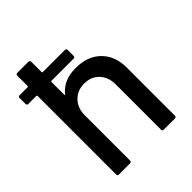

<svg xmlns="http://www.w3.org/2000/svg" viewBox="-196 -817 935 935"><g transform="rotate(-45 271.0 -350.0)"><path d="M475 -340V-10Q475 0 465 0H389Q379 0 379 -10V-321Q379 -371 350 -402Q321 -433 273 -433Q226 -433 196 -402Q166 -371 166 -322V-10Q166 0 156 0H80Q70 0 70 -10V-551Q70 -555 66 -555H11Q1 -555 1 -565V-605Q1 -615 11 -615H66Q70 -615 70 -619V-690Q70 -700 80 -700H156Q166 -700 166 -690V-619Q166 -615 170 -615H322Q332 -615 332 -605V-565Q332 -555 322 -555H170Q166 -555 166 -551V-463Q166 -461 167.5 -460Q169 -459 170 -461Q213 -516 297 -516Q379 -516 427 -468.5Q475 -421 475 -340Z"/></g></svg>

Font: Amber EN Medium
Style: Regular
Weight: 500
Designer: Jeremy Tribby
Foundry: Tribby Type Co.
Version: Version 1.403 November 24, 2021